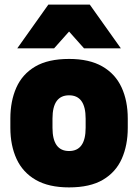

<svg xmlns="http://www.w3.org/2000/svg" viewBox="-20 -800 600 834"><path d="M280 14Q192 14 135.5 -18.5Q79 -51 52 -109.5Q25 -168 25 -245V-285Q25 -361 51 -419.5Q77 -478 133 -511Q189 -544 280 -544Q368 -544 424.5 -511.5Q481 -479 508 -420.5Q535 -362 535 -285V-245Q535 -169 509 -110.5Q483 -52 427 -19Q371 14 280 14ZM505 -590H345L280 -663L215 -590H55L190 -780H370ZM280 -144Q352 -144 352 -245V-285Q352 -386 280 -386Q208 -386 208 -285V-245Q208 -144 280 -144Z"/></svg>

Font: Tanohe Sans ExtraBold
Style: Regular
Weight: 800
Designer: Village Type and Design LLC & Cristiano Sobral
Foundry: Cooper Hewitt Smithsonian Design Museum
Version: Version 1.00;September 29, 2021;FontCreator 13.0.0.2655 64-b